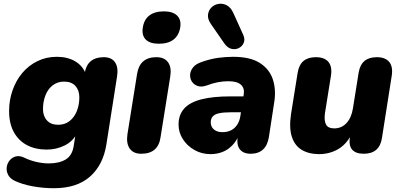

<svg xmlns="http://www.w3.org/2000/svg" viewBox="-20 -803 2116 1014"><path d="M265 191Q208 191 153 181Q98 171 58 152Q33 140 23 120.5Q13 101 15.5 80.5Q18 60 31 44Q44 28 64 23Q84 18 109 30Q137 44 171.5 52Q206 60 237 60Q292 60 326.5 39.5Q361 19 369 -31L380 -101L387 -100Q365 -56 321 -34.5Q277 -13 227 -13Q167 -13 122.5 -36.5Q78 -60 53 -105.5Q28 -151 28 -216Q28 -274 46.5 -326.5Q65 -379 98.5 -418.5Q132 -458 178.5 -480.5Q225 -503 280 -503Q336 -503 376.5 -479.5Q417 -456 434 -411L419 -365L427 -415Q434 -459 459.5 -480Q485 -501 528 -501Q569 -501 587.5 -474Q606 -447 598 -398L542 -41Q525 68 455.5 129.5Q386 191 265 191ZM287 -144Q323 -144 348 -164Q373 -184 386 -217Q399 -250 399 -289Q399 -326 378.5 -349Q358 -372 318 -372Q284 -372 258.5 -352.5Q233 -333 220 -299.5Q207 -266 207 -227Q207 -190 228 -167Q249 -144 287 -144Z M726 9Q684 9 665 -18.5Q646 -46 653 -94L704 -413Q711 -457 736.5 -479Q762 -501 806 -501Q848 -501 867.5 -474Q887 -447 879 -398L828 -79Q822 -35 796.5 -13Q771 9 726 9ZM819 -572Q772 -572 750 -594Q728 -616 734 -656Q740 -699 768.5 -721Q797 -743 846 -743Q892 -743 915 -721Q938 -699 932 -659Q925 -616 896.5 -594Q868 -572 819 -572Z M1092 11Q1045 11 1006.5 -11Q968 -33 945.5 -68.5Q923 -104 923 -145Q923 -197 953 -230Q983 -263 1044 -278.5Q1105 -294 1198 -294H1277L1263 -210H1198Q1161 -210 1137.5 -205Q1114 -200 1103.5 -188Q1093 -176 1093 -157Q1093 -133 1110 -119Q1127 -105 1154 -105Q1181 -105 1200.5 -115Q1220 -125 1232.5 -144Q1245 -163 1249 -188L1267 -303Q1273 -336 1253 -355Q1233 -374 1186 -374Q1158 -374 1129.5 -368.5Q1101 -363 1070 -351Q1043 -342 1023.5 -349Q1004 -356 993.5 -372Q983 -388 984 -408.5Q985 -429 1000 -447.5Q1015 -466 1046 -476Q1091 -492 1132 -497.5Q1173 -503 1211 -503Q1302 -503 1353 -470Q1404 -437 1421.5 -382Q1439 -327 1428 -261L1400 -79Q1393 -35 1368.5 -13Q1344 9 1304 9Q1265 9 1246.5 -14.5Q1228 -38 1236 -87L1243 -129L1245 -96Q1230 -59 1206.5 -35Q1183 -11 1154 0Q1125 11 1092 11ZM1166 -572 1094 -676Q1076 -702 1078.5 -725Q1081 -748 1096.5 -763.5Q1112 -779 1134.5 -782.5Q1157 -786 1178 -775Q1199 -764 1213 -733L1265 -618Q1275 -595 1267 -576.5Q1259 -558 1241 -549Q1223 -540 1202.5 -545Q1182 -550 1166 -572Z M1664 11Q1612 11 1574.5 -11Q1537 -33 1521.5 -80Q1506 -127 1517 -201L1552 -419Q1559 -461 1583 -481Q1607 -501 1648 -501Q1694 -501 1714.5 -476Q1735 -451 1728 -404L1696 -204Q1691 -165 1702 -145Q1713 -125 1745 -125Q1784 -125 1810 -153Q1836 -181 1844 -231L1874 -419Q1881 -461 1905 -481Q1929 -501 1970 -501Q2015 -501 2035.5 -476Q2056 -451 2049 -404L1997 -73Q1984 9 1901 9Q1859 9 1840 -12.5Q1821 -34 1828 -81L1836 -135L1835 -91Q1808 -39 1763.5 -14Q1719 11 1664 11Z"/></svg>

Font: Nunito ExtraLight Black
Style: Italic
Weight: 900
Italic angle: -9°
Version: Version 3.602